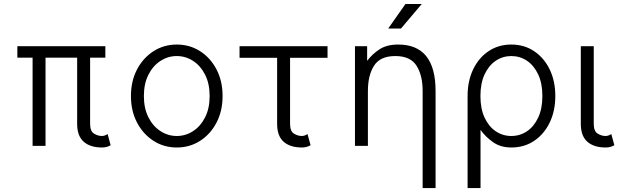

<svg xmlns="http://www.w3.org/2000/svg" viewBox="-20 -743 3157 978"><path d="M516.6 -449.2H439V-112.3Q439 -74.7 458.7 -62.5Q478.5 -50.3 499.5 -50.3Q512.7 -50.3 528.3 -60.1L543.5 -3.4Q524.9 8.3 499.5 8.3Q439.9 8.3 406.5 -21Q373 -50.3 373 -112.3V-449.2H211.9V0H146V-449.2H68.4V-507.8H516.6Z M647 -253.9Q647 -330.1 678 -389.2Q709 -448.2 762 -482.2Q814.9 -516.1 880.4 -516.1Q946.3 -516.1 999.3 -482.2Q1052.2 -448.2 1083 -389.2Q1113.8 -330.1 1113.8 -253.9Q1113.8 -177.7 1083 -118.7Q1052.2 -59.6 999.3 -25.6Q946.3 8.3 880.4 8.3Q814.9 8.3 762 -25.6Q709 -59.6 678 -118.7Q647 -177.7 647 -253.9ZM712.9 -253.9Q712.9 -190.9 736.1 -145.3Q759.3 -99.6 797.6 -75Q835.9 -50.3 880.4 -50.3Q925.3 -50.3 963.4 -75Q1001.5 -99.6 1024.7 -145.3Q1047.9 -190.9 1047.9 -253.9Q1047.9 -316.9 1024.7 -362.5Q1001.5 -408.2 963.4 -432.9Q925.3 -457.5 880.4 -457.5Q835.9 -457.5 797.6 -432.9Q759.3 -408.2 736.1 -362.5Q712.9 -316.9 712.9 -253.9Z M1546.4 -60.1 1562 -3.4Q1543 8.3 1518.1 8.3Q1458 8.3 1424.8 -21Q1391.6 -50.3 1391.6 -112.3V-448.7H1200.2V-507.8H1648.4V-448.7H1457.5V-112.3Q1457.5 -74.7 1477.1 -62.5Q1496.6 -50.3 1518.1 -50.3Q1531.2 -50.3 1546.4 -60.1Z M2132.8 214.8V-279.3Q2132.8 -359.4 2101.6 -408.4Q2070.3 -457.5 1993.7 -457.5Q1916.5 -457.5 1885.3 -408.4Q1854 -359.4 1854 -279.3V0H1788.1V-507.8H1850.1V-433.1Q1875.5 -466.8 1912.6 -491.5Q1949.7 -516.1 2008.3 -516.1Q2198.7 -516.1 2198.7 -279.3V214.8ZM2022.5 -597.7H1957.5L2045.4 -722.7H2128.4Z M2361.8 -254.4Q2361.8 -330.6 2390.1 -389.6Q2418.5 -448.7 2468.8 -482.4Q2519 -516.1 2584.5 -516.1Q2650.4 -516.1 2700.9 -482.2Q2751.5 -448.2 2780 -389.2Q2808.6 -330.1 2808.6 -253.9Q2808.6 -177.7 2780 -118.7Q2751.5 -59.6 2700.9 -25.6Q2650.4 8.3 2584.5 8.3Q2529.8 8.3 2491.2 -19Q2452.6 -46.4 2427.7 -81.5V214.8H2361.8ZM2427.2 -253.9Q2427.2 -189 2448.5 -143.6Q2469.7 -98.1 2505.4 -74.2Q2541 -50.3 2584.5 -50.3Q2628.4 -50.3 2664.1 -74.2Q2699.7 -98.1 2721.2 -143.6Q2742.7 -189 2742.7 -253.9Q2742.7 -318.8 2721.2 -364.3Q2699.7 -409.7 2664.1 -433.6Q2628.4 -457.5 2584.5 -457.5Q2541 -457.5 2505.4 -433.6Q2469.7 -409.7 2448.5 -364.3Q2427.2 -318.8 2427.2 -253.9Z M3093.8 -60.1 3109.4 -3.4Q3090.3 8.3 3064.9 8.3Q3005.4 8.3 2971.9 -21Q2938.5 -50.3 2938.5 -112.3V-507.8H3004.4V-112.3Q3004.4 -74.7 3024.2 -62.5Q3043.9 -50.3 3064.9 -50.3Q3078.6 -50.3 3093.8 -60.1Z"/></svg>

Font: Giphurs Light
Style: Regular
Weight: 300
Version: Version 0.920; ttfautohint (v1.8.4.7-5d5b)